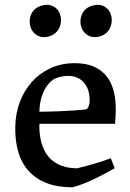

<svg xmlns="http://www.w3.org/2000/svg" viewBox="-20 -775 547 809"><path d="M44.4 -242.2Q45.4 -295.9 63.2 -344.2Q81.1 -392.6 113.5 -429.2Q146 -465.8 191.9 -487.3Q237.8 -508.8 295.4 -508.8Q342.3 -508.8 375.2 -494.4Q408.2 -480 429.2 -453.4Q450.2 -426.8 459.5 -389.4Q468.8 -352.1 467.8 -306.2Q467.3 -299.3 467 -290.3Q466.8 -281.2 466.3 -272.9Q465.8 -263.7 464.8 -253.4H146Q145 -211.4 152.6 -181.4Q160.2 -151.4 173.1 -130.4Q186 -109.4 203.1 -96.7Q220.2 -84 238 -77.1Q255.9 -70.3 273.4 -68.1Q291 -65.9 305.7 -65.9Q327.1 -71.3 350.6 -77.6Q371.1 -83 396 -90.8Q420.9 -98.6 446.8 -108.4L463.4 -66.4Q436.5 -51.3 413.1 -38.8Q389.6 -26.4 367.9 -16.4Q346.2 -6.3 325.9 1.2Q305.7 8.8 285.2 14.2Q222.7 14.2 177 -3.4Q131.3 -21 101.3 -54Q71.3 -86.9 57.1 -134.5Q43 -182.1 44.4 -242.2ZM146 -304.2Q194.3 -304.7 228.5 -306.2Q262.7 -307.6 285.4 -309.1Q308.1 -310.5 321.3 -311.8Q334.5 -313 340.3 -314Q348.6 -314.9 353.3 -326.7Q357.9 -338.4 357.9 -351.1Q357.9 -384.3 346.7 -407.2Q335.4 -430.2 315.9 -442.4Q296.4 -454.6 270.3 -455.3Q244.1 -456.1 214.8 -445.3Q209 -443.4 198 -435.1Q187 -426.8 175.8 -410.2Q164.6 -393.6 155.8 -367.4Q147 -341.3 146 -304.2ZM400.4 -621.6Q385.3 -617.2 372.1 -618.9Q358.9 -620.6 348.4 -627.2Q337.9 -633.8 330.8 -644Q323.7 -654.3 320.8 -667Q317.9 -680.2 319.3 -693.4Q320.8 -706.5 326.7 -718Q332.5 -729.5 343.3 -738.3Q354 -747.1 369.6 -751.5Q399.4 -759.8 421.1 -746.8Q442.9 -733.9 449.2 -706.1Q452.1 -693.8 450.4 -680.7Q448.7 -667.5 442.9 -655.8Q437 -644 426.3 -635Q415.5 -626 400.4 -621.6ZM186.5 -621.6Q171.4 -617.2 158.2 -618.9Q145 -620.6 134.5 -627.2Q124 -633.8 116.9 -644Q109.9 -654.3 106.9 -667Q104 -680.2 105.5 -693.4Q106.9 -706.5 112.8 -718Q118.7 -729.5 129.4 -738.3Q140.1 -747.1 155.8 -751.5Q185.5 -759.8 207.3 -746.8Q229 -733.9 235.4 -706.1Q238.3 -693.8 236.6 -680.7Q234.9 -667.5 229 -655.8Q223.1 -644 212.4 -635Q201.7 -626 186.5 -621.6Z"/></svg>

Font: Donegal One
Style: Regular
Weight: 400
Designer: Gary Lonergan
Foundry: Sorkin Type Co.
Version: Version 1.004